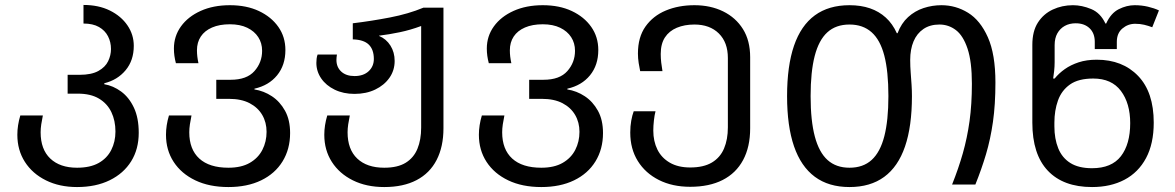

<svg xmlns="http://www.w3.org/2000/svg" viewBox="-20 -745 4741 775"><path d="M291 10Q220 10 165.5 -17Q111 -44 80.5 -91.5Q50 -139 50 -201Q50 -220 53 -239.5Q56 -259 62 -279H153Q149 -260 146.5 -243Q144 -226 144 -211Q144 -142 183 -105Q222 -68 291 -68Q344 -68 378 -87Q412 -106 429 -139.5Q446 -173 446 -214Q446 -258 429.5 -292.5Q413 -327 379.5 -347Q346 -367 294 -367H253V-443H301Q349 -443 377 -458.5Q405 -474 416.5 -498Q428 -522 428 -547Q428 -575 416 -598.5Q404 -622 379.5 -636Q355 -650 317 -650V-725Q378 -725 423.5 -702.5Q469 -680 494.5 -642.5Q520 -605 520 -560Q520 -501 487 -461.5Q454 -422 401 -409V-405Q437 -399 469 -375.5Q501 -352 520.5 -310.5Q540 -269 540 -209Q540 -143 509.5 -94Q479 -45 423 -17.5Q367 10 291 10Z M902 10Q825 10 768.5 -17Q712 -44 681 -91.5Q650 -139 650 -201Q650 -220 653 -239.5Q656 -259 662 -279H753Q749 -260 746.5 -243Q744 -226 744 -211Q744 -142 784.5 -105Q825 -68 902 -68Q954 -68 988 -87.5Q1022 -107 1039 -140Q1056 -173 1056 -213Q1056 -251 1038.5 -281Q1021 -311 987.5 -328.5Q954 -346 904 -346H853V-423H911Q976 -423 1007 -458Q1038 -493 1038 -540Q1038 -571 1022.5 -595Q1007 -619 978 -633Q949 -647 908 -647Q866 -647 836 -634Q806 -621 790.5 -597.5Q775 -574 775 -542Q775 -529 776.5 -516.5Q778 -504 781 -490H690Q686 -505 684 -519.5Q682 -534 682 -549Q682 -599 710.5 -638.5Q739 -678 790 -701Q841 -724 908 -724Q975 -724 1025 -700.5Q1075 -677 1103.5 -636.5Q1132 -596 1132 -543Q1132 -482 1098.5 -441Q1065 -400 1007 -387V-384Q1045 -378 1077.5 -356.5Q1110 -335 1130.5 -298Q1151 -261 1151 -208Q1151 -143 1120.5 -93.5Q1090 -44 1034 -17Q978 10 902 10Z M1531 10Q1459 10 1404.5 -17Q1350 -44 1319.5 -91.5Q1289 -139 1289 -201Q1289 -220 1292 -239.5Q1295 -259 1301 -279H1392Q1388 -260 1385.5 -243Q1383 -226 1383 -211Q1383 -142 1422 -105Q1461 -68 1531 -68Q1585 -68 1617.5 -88Q1650 -108 1665 -144.5Q1680 -181 1680 -230V-640Q1637 -624 1594 -615Q1551 -606 1510 -601V-600Q1539 -588 1556 -561Q1573 -534 1573 -499Q1573 -461 1552 -431Q1531 -401 1494.5 -383.5Q1458 -366 1411 -366Q1366 -366 1331 -383Q1296 -400 1276.5 -428.5Q1257 -457 1257 -491Q1257 -499 1258 -508Q1259 -517 1262 -525H1340Q1339 -518 1338.5 -513Q1338 -508 1338 -503Q1338 -474 1357.5 -456Q1377 -438 1411 -438Q1447 -438 1468 -457.5Q1489 -477 1489 -507Q1489 -545 1468.5 -565Q1448 -585 1404 -586V-651Q1479 -660 1554 -674.5Q1629 -689 1689 -714H1770V-227Q1770 -153 1742.5 -99.5Q1715 -46 1661.5 -18Q1608 10 1531 10Z M2165 10Q2088 10 2031.5 -17Q1975 -44 1944 -91.5Q1913 -139 1913 -201Q1913 -220 1916 -239.5Q1919 -259 1925 -279H2016Q2012 -260 2009.5 -243Q2007 -226 2007 -211Q2007 -142 2047.5 -105Q2088 -68 2165 -68Q2217 -68 2251 -87.5Q2285 -107 2302 -140Q2319 -173 2319 -213Q2319 -251 2301.5 -281Q2284 -311 2250.5 -328.5Q2217 -346 2167 -346H2116V-423H2174Q2239 -423 2270 -458Q2301 -493 2301 -540Q2301 -571 2285.5 -595Q2270 -619 2241 -633Q2212 -647 2171 -647Q2129 -647 2099 -634Q2069 -621 2053.5 -597.5Q2038 -574 2038 -542Q2038 -529 2039.5 -516.5Q2041 -504 2044 -490H1953Q1949 -505 1947 -519.5Q1945 -534 1945 -549Q1945 -599 1973.5 -638.5Q2002 -678 2053 -701Q2104 -724 2171 -724Q2238 -724 2288 -700.5Q2338 -677 2366.5 -636.5Q2395 -596 2395 -543Q2395 -482 2361.5 -441Q2328 -400 2270 -387V-384Q2308 -378 2340.5 -356.5Q2373 -335 2393.5 -298Q2414 -261 2414 -208Q2414 -143 2383.5 -93.5Q2353 -44 2297 -17Q2241 10 2165 10Z M2766 9Q2694 9 2639.5 -18.5Q2585 -46 2554.5 -95Q2524 -144 2524 -210Q2524 -236 2528 -258Q2532 -280 2538 -296H2626Q2622 -281 2619.5 -259Q2617 -237 2617 -218Q2617 -175 2633.5 -141.5Q2650 -108 2683.5 -88.5Q2717 -69 2766 -69Q2820 -69 2853.5 -89Q2887 -109 2902.5 -145.5Q2918 -182 2918 -231V-511Q2918 -574 2881.5 -610Q2845 -646 2783 -646Q2743 -646 2712 -633Q2681 -620 2664 -594Q2647 -568 2647 -527Q2647 -510 2649 -492.5Q2651 -475 2654 -458H2564Q2561 -471 2558 -490.5Q2555 -510 2555 -529Q2555 -595 2585.5 -638Q2616 -681 2667.5 -702.5Q2719 -724 2783 -724Q2848 -724 2899 -699Q2950 -674 2979 -627.5Q3008 -581 3008 -514V-227Q3008 -152 2979.5 -99Q2951 -46 2897 -18.5Q2843 9 2766 9Z M3780 -724Q3838 -724 3887.5 -693.5Q3937 -663 3967.5 -594.5Q3998 -526 3998 -412Q3998 -323 3988 -253Q3978 -183 3960 -122.5Q3942 -62 3917 0H3823Q3849 -65 3866.5 -126.5Q3884 -188 3893.5 -256Q3903 -324 3903 -407Q3903 -496 3885.5 -548.5Q3868 -601 3838.5 -623.5Q3809 -646 3772 -646Q3734 -646 3707.5 -628Q3681 -610 3667.5 -578Q3654 -546 3654 -503Q3654 -477 3656 -451.5Q3658 -426 3659.5 -402.5Q3661 -379 3661 -357Q3661 -235 3633 -153.5Q3605 -72 3549 -31Q3493 10 3409 10Q3325 10 3269 -31.5Q3213 -73 3185 -154.5Q3157 -236 3157 -357Q3157 -479 3185 -560.5Q3213 -642 3269 -683Q3325 -724 3409 -724Q3455 -724 3491.5 -711.5Q3528 -699 3555.5 -674Q3583 -649 3600 -611H3603Q3618 -651 3645.5 -676Q3673 -701 3708 -712.5Q3743 -724 3780 -724ZM3409 -68Q3464 -68 3498.5 -99.5Q3533 -131 3549.5 -195Q3566 -259 3566 -357Q3566 -457 3549.5 -520.5Q3533 -584 3498 -615Q3463 -646 3409 -646Q3354 -646 3319.5 -614.5Q3285 -583 3268.5 -519Q3252 -455 3252 -357Q3252 -258 3269 -194Q3286 -130 3320.5 -99Q3355 -68 3409 -68Z M4388 10Q4272 10 4209.5 -56Q4147 -122 4147 -250V-564Q4147 -619 4169.5 -654Q4192 -689 4229.5 -706.5Q4267 -724 4311 -724Q4347 -724 4384.5 -708.5Q4422 -693 4442 -650H4445Q4464 -692 4496 -708Q4528 -724 4560 -724Q4588 -724 4613.5 -718Q4639 -712 4658 -703L4631 -635Q4615 -641 4598.5 -645Q4582 -649 4562 -649Q4533 -649 4510.5 -630Q4488 -611 4488 -576V-547H4399V-576Q4399 -611 4378 -631Q4357 -651 4322 -651Q4297 -651 4278 -640.5Q4259 -630 4248 -610.5Q4237 -591 4237 -563V-494Q4237 -477 4235 -458Q4233 -439 4231 -428H4237Q4254 -449 4278 -466Q4302 -483 4334 -493.5Q4366 -504 4407 -504Q4511 -504 4574 -438.5Q4637 -373 4637 -250Q4637 -165 4606 -107Q4575 -49 4519 -19.5Q4463 10 4388 10ZM4388 -66Q4467 -66 4504.5 -114.5Q4542 -163 4542 -248Q4542 -328 4504.5 -378Q4467 -428 4393 -428Q4333 -428 4299 -404Q4265 -380 4250.5 -339.5Q4236 -299 4236 -250V-235Q4236 -185 4251.5 -146.5Q4267 -108 4300.5 -87Q4334 -66 4388 -66Z"/></svg>

Font: Noto Sans Ambassadori
Style: Regular
Weight: 400
Designer: Monotype Design Team
Foundry: Monotype Imaging Inc.
Version: Version 2.013